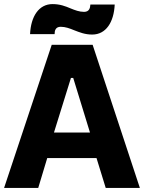

<svg xmlns="http://www.w3.org/2000/svg" viewBox="-27 -919 704 939"><path d="M318 -878C292 -889 266 -899 230 -899C163 -899 124 -839 120 -752H240C240 -770 245 -788 270 -788C293 -788 314 -780 336 -771C362 -761 388 -750 424 -750C491 -750 530 -810 534 -897H415C414 -879 409 -861 384 -861C361 -861 340 -869 318 -878ZM-7 0H160L204 -146H445L490 0H657L426 -700H226ZM237 -271 320 -538H331L413 -271Z"/></svg>

Font: Fixel Text Bold
Style: Bold
Weight: 700
Width: 4
Designer: AlfaBravo + MacPaw
Foundry: Kyrylo Tkachov, Marchela Mozhyna, Serhii Makarenko, Maria Weinstein, Zakhar Kryvoshyya
Version: Version 1.211